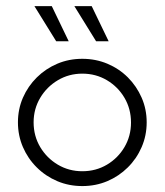

<svg xmlns="http://www.w3.org/2000/svg" viewBox="-20 -610 547 638"><path d="M253.5 8.3Q209 8.3 170.5 -8Q131.9 -24.3 102.4 -53.5Q72.9 -82.6 56.2 -121.2Q39.6 -159.7 39.6 -203.5Q39.6 -247.2 56.2 -285.4Q72.9 -323.6 102.4 -352.8Q131.9 -381.9 170.5 -398.3Q209 -414.6 253.5 -414.6Q297.9 -414.6 336.8 -398.3Q375.7 -381.9 404.9 -352.8Q434 -323.6 450.7 -285.4Q467.4 -247.2 467.4 -203.5Q467.4 -159.7 450.7 -121.2Q434 -82.6 404.5 -53.5Q375 -24.3 336.5 -8Q297.9 8.3 253.5 8.3ZM253.5 -41Q298.6 -41 335.4 -62.8Q372.2 -84.7 393.8 -121.5Q415.3 -158.3 415.3 -202.8Q415.3 -247.9 393.8 -284.7Q372.2 -321.5 335.4 -343.4Q298.6 -365.3 253.5 -365.3Q209 -365.3 172.2 -343.4Q135.4 -321.5 113.5 -284.7Q91.7 -247.9 91.7 -203.5Q91.7 -158.3 113.5 -121.5Q135.4 -84.7 172.2 -62.8Q209 -41 253.5 -41ZM299.3 -472.9 227.1 -589.6H284.7L341 -472.9ZM166.7 -472.9 94.4 -589.6H152.1L208.3 -472.9Z"/></svg>

Font: Afacad Flux Light
Style: Regular
Weight: 300
Designer: Kristian Moeller
Foundry: Dicotype
Version: Version 1.100